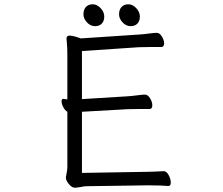

<svg xmlns="http://www.w3.org/2000/svg" viewBox="-20 -865 1040 895"><path d="M535 -798Q535 -820 546.5 -832.5Q558 -845 579 -845Q598 -845 615 -827Q632 -809 632 -788Q632 -767 620.5 -755Q609 -743 589 -743Q568 -743 551.5 -760.5Q535 -778 535 -798ZM369 -798Q369 -820 380.5 -832.5Q392 -845 413 -845Q432 -845 449 -827Q466 -809 466 -788Q466 -767 454.5 -755Q443 -743 423 -743Q402 -743 385.5 -760.5Q369 -778 369 -798ZM677 -1H661L383 3Q373 3 355 7Q351 7 343.5 8.5Q336 10 329 10Q315 10 301 -7Q287 -24 287 -37Q287 -41 290.5 -58Q294 -75 294 -84V-344Q283 -350 275 -365.5Q267 -381 267 -393Q267 -404 275 -404H277Q287 -402 294 -402V-604Q294 -645 292 -661L290 -685Q290 -699 304 -699Q315 -699 332.5 -694Q350 -689 357 -686L628 -704Q647 -705 677 -709Q700 -712 711 -712Q724 -712 734.5 -695Q745 -678 745 -663Q745 -646 732 -646H690Q648 -646 629 -645L362 -627V-403L573 -416Q592 -417 622 -421Q645 -424 656 -424Q669 -424 679.5 -407Q690 -390 690 -374Q690 -357 677 -357H635Q593 -357 574 -356L362 -344V-59L660 -64Q683 -64 743 -67H744Q756 -67 766 -49Q776 -31 776 -14Q776 2 765 2H764Q731 -1 677 -1Z"/></svg>

Font: Iansui
Style: Regular
Weight: 400
Designer: But Ko / Fontworks Inc.
Foundry: zi-hi.com / Fontworks Inc.
Version: Version 1.002